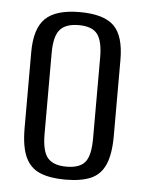

<svg xmlns="http://www.w3.org/2000/svg" viewBox="-43 -539 440 583"><g transform="rotate(5 176.5 -247.5)"><path d="M177.3 7.3Q130.7 7.3 100.3 -5.3Q69.8 -17.8 55.2 -49.8Q40.7 -81.7 40.7 -138V-369.4Q40.7 -441.2 72.5 -472.2Q104.3 -503.3 177.3 -503.3Q250.4 -503.3 281.5 -472.9Q312.6 -442.6 312.6 -369.4V-138.2Q312.6 -82.5 298.7 -50.5Q284.8 -18.6 255.1 -5.6Q225.3 7.3 177.3 7.3ZM177.3 -32.2Q217.4 -32.2 234 -52.2Q250.6 -72.2 250.6 -124.8V-371.6Q250.6 -420.7 234.7 -442.1Q218.8 -463.6 177.3 -463.6Q137.6 -463.6 120.1 -443.2Q102.7 -422.8 102.7 -371.6V-124.8Q102.7 -72.9 120.1 -52.5Q137.6 -32.2 177.3 -32.2Z"/></g></svg>

Font: Alumni Sans SC Thin
Style: Regular
Weight: 100
Designer: Robert E. Leuschke
Foundry: Robert E. Leuschke
Version: Version 1.018